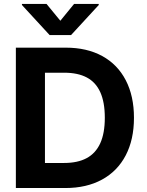

<svg xmlns="http://www.w3.org/2000/svg" viewBox="-20 -947 741 967"><path d="M125.3 0V-126.2H302.5Q371.3 -126.2 416.5 -150.6Q461.8 -174.9 484.9 -225.4Q507.9 -275.9 507.9 -353.9Q507.9 -432.1 485.1 -482.6Q462.2 -533.1 417 -556.9Q371.8 -580.8 303.5 -580.8H121.9V-707H311.1Q417.5 -707 494.8 -664.8Q572.1 -622.5 613.4 -542.9Q654.7 -463.3 654.7 -353.9Q654.7 -244.1 613.2 -164.6Q571.7 -85 493.8 -42.5Q415.9 0 308.9 0ZM206.4 0H59.9V-707H206.4ZM283.9 -842.5 353 -927.1H477.3V-921.8L338 -770.5H229.8L90.5 -921.8V-927.1H214.4Z"/></svg>

Font: Pretendard Std Variable
Style: Regular
Weight: 400
Designer: Base glyphs from Inter by Rasmus Andersson; Hangeul glyphs from Noto Sans CJK(Source Han Sans) by Jang Soo-young and Kan
Foundry: Kil Hyung-jin
Version: Version 1.309;Glyphs 3.2 (3225)